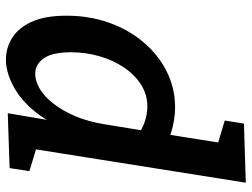

<svg xmlns="http://www.w3.org/2000/svg" viewBox="-118 -698 827 630"><g transform="rotate(90 295.0 -382.5)"><path d="M175 11Q136 11 103 -10Q70 -31 50.5 -74.5Q31 -118 31 -188Q31 -262 53.5 -326Q76 -390 117 -439Q158 -488 213 -516Q268 -544 332 -544Q373 -544 416.5 -530.5Q460 -517 504 -486L419 -509L456 -742L498 -670L375 -707L385 -770L579 -776L460 -27L419 -103L541 -66L531 -1L351 5L382 -178L417 -239Q398 -156 358 -100.5Q318 -45 269 -17Q220 11 175 11ZM222 -85Q245 -85 270 -99.5Q295 -114 318.5 -143.5Q342 -173 360.5 -216Q379 -259 388 -317L410 -452L430 -417Q404 -436 379 -444.5Q354 -453 329 -453Q290 -453 257.5 -432.5Q225 -412 201 -376.5Q177 -341 164 -296Q151 -251 151 -202Q151 -141 171 -113Q191 -85 222 -85Z"/></g></svg>

Font: Bitter Thin SemiBold
Style: Italic
Weight: 600
Italic angle: -9°
Version: Version 2.002